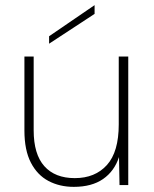

<svg xmlns="http://www.w3.org/2000/svg" viewBox="-20 -720 601 747"><path d="M348 -700V-666L171 -550V-579ZM479 0H445L443 -109Q425 -54 381 -23.5Q337 7 267 7Q212 7 168.5 -16Q125 -39 100 -87.5Q75 -136 75 -212V-500H111V-213Q111 -120 152.5 -73.5Q194 -27 271 -27Q350 -27 396 -78Q442 -129 442 -236V-500H479Z"/></svg>

Font: Albert Sans ExtraLight
Style: Regular
Weight: 250
Designer: Andreas Rasmussen
Foundry: a.Foundry
Version: Version 1.025